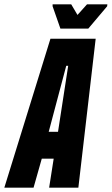

<svg xmlns="http://www.w3.org/2000/svg" viewBox="-67 -867 516 887"><path d="M-47 0 166 -688H375L295 0H160L181 -134H126L88 0ZM158 -258H201L248 -563H239ZM212 -735 176 -838V-847H262L291 -798L335 -847H429L428 -838L341 -735Z"/></svg>

Font: Saira UltraCondensed Black
Style: Italic
Weight: 900
Width: 1
Italic angle: -12°
Designer: Hector Gatti with collaboration of the Omnibus-Type team
Foundry: Omnibus-Type
Version: Version 1.101